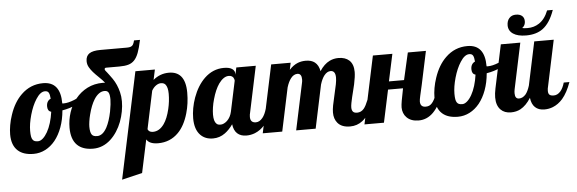

<svg xmlns="http://www.w3.org/2000/svg" viewBox="-72 -964 4253 1414"><g transform="rotate(-5 2054.5 -257.0)"><path d="M31.2 -32.2Q-14.2 -72.3 -14.2 -153.8Q-14.2 -184.6 -7.8 -221.9Q-1.5 -259.3 11.7 -297.4Q42 -388.2 98.1 -442.4Q166 -508.8 259.8 -508.8Q388.2 -508.8 388.2 -349.1V-348.1Q391.1 -347.2 393.1 -347.2H398.9Q432.1 -347.2 477.5 -365.7Q517.6 -382.3 553.2 -407.2L562 -379.9Q532.7 -349.1 486.6 -327.6Q440.4 -306.2 384.8 -296.9Q378.9 -229 358.4 -173.1Q337.9 -117.2 305.7 -77.1Q273.9 -38.1 232.9 -17.1Q191.9 3.9 146 3.9Q71.8 3.9 31.2 -32.2ZM256.3 -146Q272.5 -174.3 284.2 -212.4Q295.9 -250.5 301.8 -293.9Q287.1 -297.9 281 -308.6Q274.9 -319.3 274.9 -335.9Q274.9 -356.4 283.2 -370.1Q291.5 -383.8 306.2 -390.1Q304.2 -421.9 295.9 -435.5Q291.5 -442.4 284.9 -445.3Q278.3 -448.2 268.1 -448.2Q234.4 -448.2 202.1 -397.5Q172.4 -351.6 153.3 -284.2Q134.8 -218.3 134.8 -167Q134.8 -142.1 137.5 -126.5Q140.1 -110.8 146.5 -102.1Q152.3 -93.3 161.6 -89.6Q170.9 -85.9 186 -85.9Q203.6 -85.9 221.9 -101.8Q240.2 -117.7 256.3 -146Z M468.3 -36.6Q425.8 -79.1 425.8 -165Q425.8 -222.7 443.8 -277.6Q461.9 -332.5 496.6 -376Q533.2 -421.4 584.2 -447.3Q635.3 -473.1 698.7 -473.1Q705.6 -473.1 708 -472.7Q710.4 -472.2 715.8 -472.2Q698.7 -493.2 674.3 -516.6Q649.9 -539.6 633.1 -558.8Q616.2 -578.1 605.5 -597.2Q593.8 -617.7 593.8 -642.1Q593.8 -680.2 619.6 -698Q645.5 -715.8 702.1 -715.8H854H898.9Q916.5 -715.8 927.5 -720Q938.5 -724.1 944.3 -734.4Q949.7 -742.7 955.1 -764.2H999Q986.8 -705.1 973.4 -669.9Q960 -634.8 941.4 -615.7Q922.9 -596.7 897 -589.4Q871.1 -582 830.1 -582H733.9Q727.5 -582 724.4 -579.8Q721.2 -577.6 721.2 -569.8Q721.2 -565.4 729 -556.2L735.8 -547.9Q740.2 -542 752 -526.6Q763.7 -511.2 774.4 -495.6Q805.2 -450.7 819.3 -392.6Q827.1 -361.8 827.1 -325.2Q827.1 -288.6 819.8 -250Q812.5 -211.4 798.8 -174.8Q784.7 -137.7 763.7 -105.5Q742.7 -73.2 716.3 -48.8Q658.7 3.9 585.9 3.9Q508.8 3.9 468.3 -36.6ZM695.8 -142.6Q719.2 -187 733.4 -256.8Q738.8 -284.2 741.5 -308.6Q744.1 -333 744.1 -346.2Q744.1 -383.8 734.4 -398.9Q725.6 -412.1 706.1 -412.1Q683.6 -412.1 664.1 -397.7Q644.5 -383.3 628.9 -358.4Q602.5 -316.4 585.4 -248.5Q578.6 -222.7 575.2 -198.7Q571.8 -174.8 571.8 -160.2Q571.8 -117.7 584 -101.1Q589.8 -92.8 599.4 -89.4Q608.9 -85.9 624 -85.9Q665 -85.9 695.8 -142.6Z M945.3 -537.1H1089.4L1073.2 -461.9Q1124 -504.9 1189.9 -504.9Q1246.1 -504.9 1276.9 -470.7Q1312 -430.7 1312 -347.2Q1312 -266.6 1291.5 -195.8Q1265.6 -105.5 1216.3 -55.7Q1155.8 5.9 1065.9 5.9Q1031.2 5.9 1008.8 -4.9Q991.7 -12.7 981 -29.8L929.2 213.9L778.3 250ZM1118.2 -130.4Q1145.5 -168.9 1162.1 -238.8Q1175.3 -294.9 1175.3 -350.1Q1175.3 -399.4 1157.2 -420.4Q1145.5 -433.1 1125 -433.1Q1106.9 -433.1 1088.4 -420.4Q1069.8 -407.7 1056.2 -383.8L997.1 -104Q1000.5 -94.2 1010 -87.6Q1019.5 -81.1 1035.2 -81.1Q1083.5 -81.1 1118.2 -130.4Z M1379.9 -29.8Q1338.9 -71.8 1338.9 -154.8Q1338.9 -189.9 1345.9 -229Q1353 -268.1 1366.7 -306.2Q1397.9 -392.1 1452.1 -444.8Q1514.6 -504.9 1596.2 -504.9Q1636.7 -504.9 1657 -491Q1677.2 -477.1 1677.2 -454.1V-446.8L1688 -500H1832L1760.3 -160.2Q1755.9 -145.5 1755.9 -127.9Q1755.9 -85 1796.9 -85Q1824.2 -85 1846.7 -112.8Q1865.7 -136.2 1877.9 -179.2H1919.9Q1893.1 -103 1855 -58.6Q1822.8 -22 1782.2 -5.9Q1752.4 5.9 1719.2 5.9Q1676.8 5.9 1651.6 -17.3Q1626.5 -40.5 1621.1 -85.9Q1592.8 -45.9 1561.5 -23.4Q1521.5 5.9 1472.2 5.9Q1415 5.9 1379.9 -29.8ZM1585 -113.3Q1611.3 -138.7 1620.1 -179.2L1668 -404.8Q1668 -409.7 1665.8 -416.3Q1663.6 -422.9 1659.7 -428.7Q1647.9 -442.9 1627 -442.9Q1606.9 -442.9 1588.1 -429.7Q1569.3 -416.5 1552.7 -393.1Q1523.4 -350.6 1504.4 -282.2Q1495.6 -252 1491.2 -222.4Q1486.8 -192.9 1486.8 -168.9Q1486.8 -119.1 1505.4 -101.6Q1511.7 -94.7 1519.5 -92.8Q1527.3 -90.8 1537.1 -90.8Q1548.3 -90.8 1560.8 -96.7Q1573.2 -102.5 1585 -113.3Z M2394 -29.3Q2368.2 -59.6 2368.2 -106.9Q2368.2 -129.4 2373.8 -159.2Q2379.4 -189 2390.6 -235.8Q2401.9 -283.7 2407.5 -312.3Q2413.1 -340.8 2413.1 -361.8Q2413.1 -413.1 2377 -413.1Q2351.6 -413.1 2330.1 -386.2Q2312 -363.3 2298.8 -320.8L2231 0H2086.9L2160.2 -345.2Q2163.1 -356.9 2163.1 -370.1Q2163.1 -390.1 2156.7 -400.9Q2148.4 -414.1 2132.8 -414.1Q2104.5 -414.1 2083.5 -386.7Q2064.9 -363.3 2051.8 -320.8L1983.9 0H1839.8L1945.8 -500H2089.8L2079.1 -448.2Q2108.4 -481 2143.1 -494.6Q2170.4 -504.9 2201.2 -504.9Q2243.2 -504.9 2268.1 -485.4Q2295.9 -463.4 2303.7 -418.9Q2335.9 -468.8 2377.9 -489.3Q2407.7 -503.9 2442.9 -503.9Q2493.2 -503.9 2522.5 -477.5Q2553.7 -448.7 2553.7 -391.1Q2553.7 -358.4 2541.5 -300.8Q2536.6 -276.9 2529.8 -252.4Q2517.6 -205.6 2509.8 -166Q2505.9 -145.5 2505.9 -132.8Q2505.9 -112.8 2514.9 -101.8Q2523.9 -90.8 2545.9 -90.8Q2575.7 -90.8 2596.2 -115.2Q2611.8 -133.8 2629.9 -179.2H2671.9Q2634.8 -69.3 2578.1 -25.4Q2538.1 5.9 2485.8 5.9Q2423.8 5.9 2394 -29.3Z M2903.8 -26.4Q2889.6 -40.5 2882.3 -59.8Q2875 -79.1 2875 -100.1Q2875 -118.7 2880.6 -150.4Q2886.2 -182.1 2897.9 -240.2H2787.1L2735.8 0H2591.8L2697.8 -500H2841.8L2798.8 -299.8H2910.6L2956.1 -500H3089.8L3037.1 -252L3019.5 -174.8Q3012.7 -144.5 3012.7 -132.8Q3012.7 -90.8 3052.7 -90.8Q3067.9 -90.8 3079.1 -95.9Q3090.3 -101.1 3100.1 -112.3Q3108.9 -122.6 3116.9 -137.7Q3125 -152.8 3136.7 -179.2H3178.7Q3115.7 5.9 2992.7 5.9Q2935.1 5.9 2903.8 -26.4Z M3168 -32.2Q3122.6 -72.3 3122.6 -153.8Q3122.6 -184.6 3128.9 -221.9Q3135.3 -259.3 3148.4 -297.4Q3178.7 -388.2 3234.9 -442.4Q3302.7 -508.8 3396.5 -508.8Q3524.9 -508.8 3524.9 -349.1V-348.1Q3527.8 -347.2 3529.8 -347.2H3535.6Q3568.8 -347.2 3614.3 -365.7Q3654.3 -382.3 3689.9 -407.2L3698.7 -379.9Q3669.4 -349.1 3623.3 -327.6Q3577.1 -306.2 3521.5 -296.9Q3515.6 -229 3495.1 -173.1Q3474.6 -117.2 3442.4 -77.1Q3410.6 -38.1 3369.6 -17.1Q3328.6 3.9 3282.7 3.9Q3208.5 3.9 3168 -32.2ZM3393.1 -146Q3409.2 -174.3 3420.9 -212.4Q3432.6 -250.5 3438.5 -293.9Q3423.8 -297.9 3417.7 -308.6Q3411.6 -319.3 3411.6 -335.9Q3411.6 -356.4 3419.9 -370.1Q3428.2 -383.8 3442.9 -390.1Q3440.9 -421.9 3432.6 -435.5Q3428.2 -442.4 3421.6 -445.3Q3415 -448.2 3404.8 -448.2Q3371.1 -448.2 3338.9 -397.5Q3309.1 -351.6 3290 -284.2Q3271.5 -218.3 3271.5 -167Q3271.5 -142.1 3274.2 -126.5Q3276.9 -110.8 3283.2 -102.1Q3289.1 -93.3 3298.3 -89.6Q3307.6 -85.9 3322.8 -85.9Q3340.3 -85.9 3358.6 -101.8Q3377 -117.7 3393.1 -146Z M3705.6 -634.8Q3705.6 -667.5 3723.6 -687.7Q3741.7 -708 3772.5 -708Q3801.8 -708 3818.1 -694.1Q3834.5 -680.2 3834.5 -653.8Q3834.5 -642.1 3831.1 -632.8Q3824.7 -615.2 3810.5 -606Q3822.3 -602.1 3850.6 -602.1Q3898.4 -602.1 3935.5 -626.5Q3980 -655.3 4004.9 -719.2H4046.9Q4014.2 -625 3959.5 -584.5Q3911.1 -548.8 3835.4 -548.8Q3773.4 -548.8 3739.5 -571.8Q3705.6 -594.7 3705.6 -634.8ZM3599.1 -22.5Q3567.9 -53.7 3567.9 -113.8Q3567.9 -142.1 3575.7 -179.2L3643.6 -500H3787.6L3715.8 -160.2Q3712.9 -145 3712.9 -131.8Q3712.9 -90.8 3742.7 -90.8Q3770 -90.8 3792 -115.7Q3809.6 -136.7 3822.8 -179.2L3890.6 -500H4034.7L3962.9 -160.2Q3958.5 -145.5 3958.5 -127.9Q3958.5 -107.4 3968.3 -99.1Q3978 -90.8 3999.5 -90.8Q4027.3 -90.8 4049.3 -115.7Q4068.8 -137.7 4080.6 -179.2H4122.6Q4095.7 -103 4057.6 -58.6Q4025.4 -22 3984.9 -5.9Q3955.1 5.9 3921.9 5.9Q3878.9 5.9 3853.5 -18.1Q3828.1 -42 3822.8 -88.9Q3788.6 -34.2 3745.6 -10.7Q3714.8 5.9 3674.8 5.9Q3627 5.9 3599.1 -22.5Z"/></g></svg>

Font: Pattaya
Style: Regular
Weight: 400
Designer: Pablo Impallari / Thai characters Designed by Thanarat Vachiruckul and Suppakit Chalermlarp
Foundry: Pablo Impallari
Version: Version 2.000